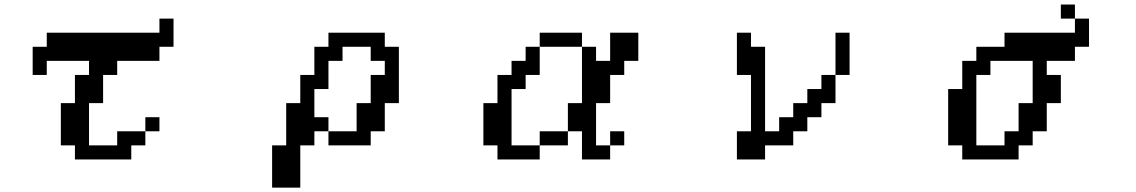

<svg xmlns="http://www.w3.org/2000/svg" viewBox="-20 -692 5040 852"><path d="M125 -359.4V-484.4H187.5V-546.9H687.5V-609.4H750V-484.4H687.5V-421.9H500V-359.4H437.5V-234.4H375V-46.9H500V-109.4H625V-171.9H687.5V-109.4H625V-46.9H562.5V15.6H312.5V-46.9H250V-234.4H312.5V-359.4H375V-421.9H187.5V-359.4Z M1375 -171.9H1437.5V-109.4H1562.5V-234.4H1625V-359.4H1687.5V-421.9H1625V-484.4H1500V-421.9H1437.5V-296.9H1375ZM1187.5 -46.9H1250V-234.4H1312.5V-359.4H1375V-484.4H1437.5V-546.9H1687.5V-484.4H1750V-234.4H1687.5V-109.4H1625V-46.9H1437.5V-109.4H1375V-46.9H1312.5V140.6H1187.5Z M2125 -46.9V-234.4H2187.5V-359.4H2250V-421.9H2312.5V-484.4H2375V-546.9H2562.5V-484.4H2625V-421.9H2687.5V-546.9H2812.5V-421.9H2750V-359.4H2687.5V-234.4H2625V-46.9H2687.5V15.6H2562.5V-109.4H2500V-234.4H2562.5V-484.4H2375V-359.4H2312.5V-296.9H2250V-46.9H2375V-109.4H2500V-46.9H2375V15.6H2187.5V-46.9ZM2687.5 -46.9V-109.4H2750V-46.9Z M3250 15.6V-109.4H3312.5V-359.4H3250V-546.9H3312.5V-484.4H3375V-109.4H3437.5V-171.9H3500V-234.4H3562.5V-296.9H3625V-359.4H3687.5V-546.9H3750V-359.4H3687.5V-234.4H3625V-171.9H3562.5V-109.4H3500V-46.9H3375V15.6Z M4312.5 -46.9H4437.5V-109.4H4500V-234.4H4562.5V-421.9H4375V-359.4H4312.5ZM4187.5 -46.9V-296.9H4250V-421.9H4312.5V-484.4H4437.5V-546.9H4750V-609.4H4812.5V-484.4H4750V-421.9H4625V-359.4H4687.5V-234.4H4625V-109.4H4562.5V-46.9H4500V15.6H4250V-46.9ZM4750 -609.4H4687.5V-671.9H4750Z"/></svg>

Font: KH Dot Dougenzaka 16
Style: Regular
Weight: 400
Designer: Original version for X68000 by Keitarou Hiraki (http://hp.vector.co.jp/authors/VA000874/) / TrueType conversion by Homem
Version: Version 1.00.20150527